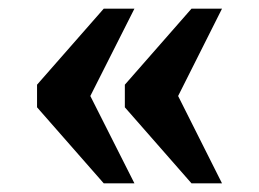

<svg xmlns="http://www.w3.org/2000/svg" viewBox="-20 -490 594 440"><path d="M64.9 -295.9 217.8 -470.2H288.1L187 -270L288.1 -69.8H217.8L64.9 -244.1ZM266.1 -295.9 418.9 -470.2H488.8L388.2 -270L488.8 -69.8H418.9L266.1 -244.1Z"/></svg>

Font: Droid Serif
Style: Bold
Weight: 700
Designer: Monotype Design team
Foundry: Monotype Imaging Inc.
Version: Version 1.03